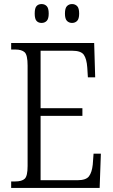

<svg xmlns="http://www.w3.org/2000/svg" viewBox="-20 -926 555 946"><path d="M35 0V-32H55Q88 -32 102 -45.5Q116 -59 116 -108V-603Q116 -655 101.5 -668.5Q87 -682 55 -682H35V-714H444L449 -545H413L410 -593Q407 -636 393 -656Q379 -676 336 -676H180V-393H386V-355H180V-38H361Q404 -38 418.5 -57.5Q433 -77 437 -115L441 -169H477L471 0ZM335 -813Q320 -813 310 -823Q300 -833 300 -859Q300 -886 310 -896Q320 -906 335 -906Q350 -906 360 -896Q370 -886 370 -859Q370 -833 360 -823Q350 -813 335 -813ZM185 -813Q169 -813 160 -823Q151 -833 151 -859Q151 -886 160 -896Q169 -906 185 -906Q200 -906 210 -896Q220 -886 220 -859Q220 -833 210 -823Q200 -813 185 -813Z"/></svg>

Font: Noto Serif Bengali Condensed Light
Style: Regular
Weight: 300
Width: 3
Designer: Juan Bruce, Universal Thirst, Indian Type Foundry and the Monotype Design Team.
Foundry: Monotype Imaging Inc.
Version: Version 2.003; ttfautohint (v1.8.4.7-5d5b)